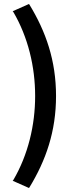

<svg xmlns="http://www.w3.org/2000/svg" viewBox="-20 -756 374 956"><path d="M46 141 43 144 124 180 126 178C209 42 259 -102 259 -278C259 -454 209 -598 126 -734L124 -736L43 -700L46 -697C120 -571 155 -423 155 -278C155 -133 120 15 46 141Z"/></svg>

Font: Falling Sky
Style: Med
Weight: 500
Designer: Paul D. Hunt
Foundry: Adobe Systems Incorporated
Version: Version 1.02